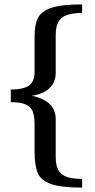

<svg xmlns="http://www.w3.org/2000/svg" viewBox="-20 -730 430 872"><path d="M137 -45V-165Q137 -202 129 -223Q121 -244 98 -255Q75 -266 29 -266V-323Q89 -324 113 -342.5Q137 -361 137 -403V-563Q137 -619 153 -649.5Q169 -680 215 -695Q261 -710 353 -710V-672Q311 -670 286 -662.5Q261 -655 247 -633.5Q233 -612 233 -571V-399Q233 -356 204.5 -329.5Q176 -303 125 -295Q233 -272 233 -189V-17Q233 24 247 45.5Q261 67 286.5 74.5Q312 82 353 83V122Q257 122 211 105.5Q165 89 151 55Q137 21 137 -45Z"/></svg>

Font: Trirong Medium
Style: Regular
Weight: 500
Designer: Katatrad Team
Foundry: CadsonDemak
Version: Version 1.001